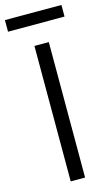

<svg xmlns="http://www.w3.org/2000/svg" viewBox="-148 -895 546 942"><g transform="rotate(-15 124.5 -424.0)"><path d="M-19 -848V-789H268V-848ZM88 0H161V-688H88Z"/></g></svg>

Font: MV Cash Light
Style: Regular
Weight: 300
Designer: Rodrigo Fuenzalida
Foundry: fragTYPE
Version: Version 1.100;Glyphs 3.1.2 (3151)